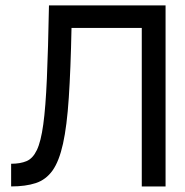

<svg xmlns="http://www.w3.org/2000/svg" viewBox="-20 -670 666 690"><path d="M156 -650.5H575V0H489.5V-569.5H237Q234 -420 227.2 -318.5Q220.5 -217 206.5 -153.8Q192.5 -90.5 168.8 -57.2Q145 -24 108.5 -12Q72 0 20 0V-81.5Q53 -81.5 75.5 -91Q98 -100.5 112.5 -130.8Q127 -161 135.5 -222.8Q144 -284.5 148.5 -388.5Q153 -492.5 156 -650.5Z"/></svg>

Font: Overused Grotesk
Style: Regular
Weight: 450
Version: Version 0.004